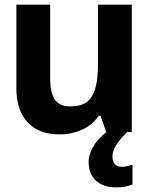

<svg xmlns="http://www.w3.org/2000/svg" viewBox="-20 -566 640 823"><path d="M234 10Q147 10 98.5 -41.5Q50 -93 50 -190V-546H195V-227Q195 -172 214 -141Q233 -110 283 -110Q331 -110 356 -132Q381 -154 390.5 -194.5Q400 -235 400 -289V-546H545V0H435L411 -70H403Q387 -45 361.5 -27Q336 -9 303.5 0.5Q271 10 234 10ZM478 237Q421 237 390.5 207.5Q360 178 360 129Q360 103 372 77Q384 51 406 27.5Q428 4 458 -16L525 0Q492 33 477 57.5Q462 82 462 107Q462 126 472.5 137.5Q483 149 502 149Q516 149 528 146Q540 143 548 140V225Q535 230 518 233.5Q501 237 478 237Z"/></svg>

Font: Noto Sans Mono
Style: Bold
Weight: 700
Designer: Monotype Design Team
Foundry: Monotype Imaging Inc.
Version: Version 2.014